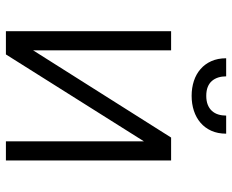

<svg xmlns="http://www.w3.org/2000/svg" viewBox="-86 -680 767 634"><g transform="rotate(90 297.0 -363.5)"><path d="M83.5 0V-545.5H146.7V-89.8L434.7 -545.5H510.3V0H447.1V-455.6L160.2 0ZM232.6 -727.3Q232.6 -713.4 236.3 -701.3Q240.1 -689.3 247.7 -680.4Q255.3 -671.5 267.6 -666.5Q279.8 -661.6 296.9 -661.6Q313.9 -661.6 326.3 -666.5Q338.8 -671.5 346.8 -680.4Q354.8 -689.3 358.5 -701.3Q362.2 -713.4 362.2 -727.3H421.9Q421.9 -699.6 412.3 -678.3Q402.7 -657 385.8 -642.6Q369 -628.2 346.2 -620.7Q323.5 -613.3 296.9 -613.3Q270.6 -613.3 247.9 -620.7Q225.1 -628.2 208.5 -642.8Q191.8 -657.3 182.4 -678.4Q172.9 -699.6 172.9 -727.3Z"/></g></svg>

Font: Inter P Light
Style: Regular
Weight: 300
Designer: Rasmus Andersson
Foundry: rsms
Version: Version 3.018;git-588b23468